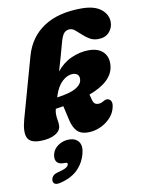

<svg xmlns="http://www.w3.org/2000/svg" viewBox="-106 -797 843 1151"><g transform="rotate(-10 315.5 -222.0)"><path d="M218.5 -61Q218.5 -27.5 183 -7.5Q147.5 12.5 91.5 12.5Q29 12.5 14 -23.2Q-1 -59 19 -131.5L122 -500Q153 -610 241.5 -668.5Q330 -727 472 -727Q550.5 -727 590.8 -694.8Q631 -662.5 631 -616Q631 -581 607 -554.8Q583 -528.5 539.5 -528.5Q510.5 -528.5 488.2 -541.8Q466 -555 447.8 -572.2Q429.5 -589.5 413.5 -602.8Q397.5 -616 380.5 -616Q360.5 -616 346.8 -601.8Q333 -587.5 321 -542Q311 -504 298.5 -460.5Q286 -417 274.5 -378Q313.5 -426.5 366 -449.5Q418.5 -472.5 470.5 -472.5Q529.5 -472.5 559 -442.2Q588.5 -412 584.5 -362.5Q577.5 -264 430 -210L440 -173Q447 -148 468 -146.5Q487.5 -145 502 -154.5Q521 -166.5 533.5 -163Q548 -160 554 -145Q560 -130 550.5 -99.5Q541.5 -69 515 -42.8Q488.5 -16.5 451.5 -1.5Q414.5 13.5 373.5 11.5Q335 9.5 314.5 -14Q294 -37.5 284.5 -77L263.5 -168.5Q241 -164.5 216.5 -161Q212 -143 212 -131.5Q212 -110 215.2 -94.5Q218.5 -79 218.5 -61ZM240.5 -239.5Q239.5 -236 238.5 -232.8Q237.5 -229.5 236.5 -226.5Q316 -238 350 -257.2Q384 -276.5 389.5 -301.5Q394 -324 384 -336.2Q374 -348.5 352.5 -349Q319.5 -349 288.8 -321Q258 -293 240.5 -239.5ZM206.5 168Q175.5 168 163.8 150.8Q152 133.5 159.5 104Q168 72.5 197.5 53.2Q227 34 261.5 34Q301 34 320.2 59.2Q339.5 84.5 327 132Q311.5 189.5 271.8 227.5Q232 265.5 165 281Q141 286.5 130.8 278.5Q120.5 270.5 122 256Q123 243 132.2 232.2Q141.5 221.5 161.5 216.5Q201 206.5 214 198Q227 189.5 229 180.5Q232.5 168 216 168Z"/></g></svg>

Font: Fraunces 72pt SuperSoft Black
Style: Italic
Weight: 900
Italic angle: -16°
Version: Version 1.000;[b76b70a41]